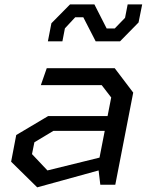

<svg xmlns="http://www.w3.org/2000/svg" viewBox="-20 -814 660 846"><path d="M422 0H488L567 -406L485.5 -513.5H186L160 -439H428L470 -384.5L454 -302.5H192L51.5 -219L29 -101.5L144 11.5L414.5 -63ZM121 -135 131.5 -187 215.5 -237.5H441.5L418.5 -119.5L189 -63ZM191 -632H255L266 -689L311.5 -738H347L401.5 -632H509L590.5 -715L606.5 -794.5H542.5L531 -735.5L485.5 -688.5H450L396 -794.5H288.5L206.5 -711.5Z"/></svg>

Font: Monaspace Krypton
Style: Italic
Weight: 400
Italic angle: -11°
Designer: Riley Cran & the Lettermatic Team
Foundry: Lettermatic
Version: Version 1.101 (Monaspace Krypton)